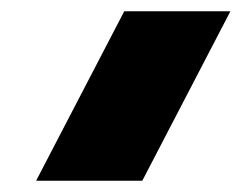

<svg xmlns="http://www.w3.org/2000/svg" viewBox="-20 -774 428 340"><path d="M388 -754 232 -454H44L200 -754Z"/></svg>

Font: Geostar Fill
Style: Regular
Weight: 400
Designer: Joe Prince
Foundry: Joe Prince
Version: Version 1.002